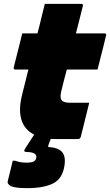

<svg xmlns="http://www.w3.org/2000/svg" viewBox="-20 -720 570 994"><path d="M442 -188Q431 -143 420 -99Q409 -55 398 -11Q394 0 384 0H277Q259 0 243 -1Q239 8 236 16Q233 24 231 30L229 41Q277 43 299 64.5Q321 86 314 136Q304 205 255 229.5Q206 254 122 254Q56 254 36 243Q16 232 20 218Q28 186 33.5 164Q39 142 46 112H58Q72 117 85.5 119.5Q99 122 118 122Q141 122 153.5 116.5Q166 111 168 95Q170 81 156.5 74Q143 67 119 67Q97 67 111 48Q117 38 130.5 17.5Q144 -3 157 -23Q55 -75 95 -232Q103 -264 111 -296Q119 -328 127 -360H59Q49 -360 51 -371Q57 -394 65 -426.5Q73 -459 81.5 -491.5Q90 -524 95 -547H174Q177 -560 180.5 -572.5Q184 -585 187 -598Q193 -624 199.5 -649.5Q206 -675 212 -700H401Q411 -700 409 -689Q400 -653 391 -617.5Q382 -582 373 -547H521Q533 -547 529 -536Q524 -513 515.5 -480.5Q507 -448 499 -415.5Q491 -383 485 -360H326Q318 -331 310.5 -301.5Q303 -272 296 -243Q290 -213 299 -201Q309 -188 344 -188Z"/></svg>

Font: Recursive Sn Lnr St Blk
Style: Italic
Weight: 900
Italic angle: -15°
Version: Version 1.079;hotconv 1.0.112;makeotfexe 2.5.65598; ttfautoh